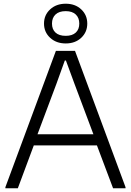

<svg xmlns="http://www.w3.org/2000/svg" viewBox="-20 -1014 705 1034"><path d="M334 -821Q369 -821 388 -838.5Q407 -856 407 -887Q407 -918 388 -936Q369 -954 334 -954Q298 -954 279 -936Q260 -918 260 -887Q260 -856 279 -838.5Q298 -821 334 -821ZM417.5 -810.5Q385 -780 334 -780Q283 -780 250 -810.5Q217 -841 217 -887Q217 -933 250 -963.5Q283 -994 334 -994Q385 -994 417.5 -963.5Q450 -933 450 -887Q450 -841 417.5 -810.5ZM483 -291 381 -563 335 -688H329L284 -563L182 -291ZM9 -6 281 -740H384L656 -6V0H589L502 -231H162L76 0H9Z"/></svg>

Font: EncodeSans
Style: Light
Weight: 300
Designer: Pablo Impallari, Andres Torresi
Foundry: Pablo Impallari, Andres Torresi
Version: Version 1.000; ttfautohint (v1.4.1)